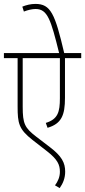

<svg xmlns="http://www.w3.org/2000/svg" viewBox="-20 -893 435 981"><path d="M395 -596V-622H308C261 -823 239 -873 161 -873C137 -873 113 -867 94 -859L102 -834C123 -842 144 -847 162 -847C223 -847 240 -792 282 -622H0V-596H70V-349C70 -263 76 -233 146 -178L218 -122C275 -78 286 -51 286 -15C286 11 276 34 261 54L285 68C302 44 313 17 313 -16C313 -61 296 -95 234 -142L166 -194C106 -240 96 -261 96 -348V-596H286V-391C286 -321 276 -284 214 -265L223 -240C294 -261 312 -304 312 -393V-596Z"/></svg>

Font: Noto Sans Devanagari ExtraCondensed Thin
Style: Regular
Weight: 100
Width: 2
Designer: Jelle Bosma - Monotype Design Team
Foundry: Monotype Imaging Inc.
Version: Version 2.004